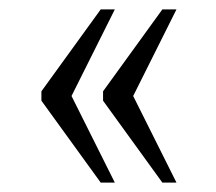

<svg xmlns="http://www.w3.org/2000/svg" viewBox="-20 -474 460 408"><path d="M325 -86H355L263 -270L355 -454H325L199 -280V-260ZM194 -86H224L132 -270L224 -454H194L68 -280V-260Z"/></svg>

Font: Noto Serif Georgian Condensed Light
Style: Regular
Weight: 300
Width: 3
Designer: Monotype Design Team, Akaki Razmadze
Foundry: Google LLC
Version: Version 2.003